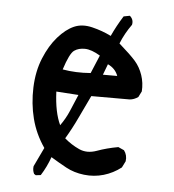

<svg xmlns="http://www.w3.org/2000/svg" viewBox="-46 -597 591 654"><g transform="rotate(5 250.0 -270.5)"><path d="M100 14 94 10Q88 -2 90 -16L121 -81Q90 -126 77 -177Q64 -228 66 -283.5Q68 -339 86.5 -384Q105 -429 131.5 -459Q158 -489 185.5 -501Q213 -513 248 -504.5Q283 -496 313 -481Q329 -516 351 -551L372 -555Q386 -543 382 -525Q359 -493 345 -458Q385 -423 402 -403.5Q419 -384 428 -357.5Q437 -331 435 -302L425 -282Q411 -272 396 -271H265Q246 -232 228.5 -194.5Q211 -157 189 -120Q212 -100 239.5 -87.5Q267 -75 300 -87Q333 -99 372 -106L392 -97Q404 -81 401 -60L390 -38Q363 -17 330.5 -7.5Q298 2 263.5 -2Q229 -6 201.5 -21Q174 -36 148 -52Q136 -18 117 12ZM168 -163Q186 -188 197.5 -215.5Q209 -243 221 -271L145 -276Q148 -205 168 -163ZM256 -349 282 -411Q252 -429 230 -429.5Q208 -430 193 -419.5Q178 -409 160 -353Q205 -345 256 -349ZM312 -384 298 -347H347Q338 -372 312 -384Z"/></g></svg>

Font: NaniFont Regular
Style: Regular
Weight: 400
Designer: Nanigashitei
Version: Version 1.036